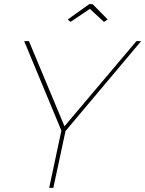

<svg xmlns="http://www.w3.org/2000/svg" viewBox="-20 -909 703 929"><path d="M277 -277 97 -710H120L292 -298L640 -710H663L297 -275L238 0H218ZM308 -815 412 -889H428L501 -815L483 -803L415 -866L321 -803Z"/></svg>

Font: Raleway Thin
Style: Italic
Weight: 100
Italic angle: -12°
Designer: Matt McInerney, Pablo Impallari, Rodrigo Fuenzalida
Foundry: Matt McInerney, Pablo Impallari, Rodrigo Fuenzalida
Version: Version 4.026